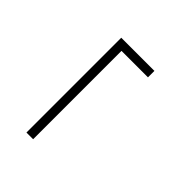

<svg xmlns="http://www.w3.org/2000/svg" viewBox="12 -547 610 610"><g transform="rotate(-45 317.0 -241.5)"><path d="M505 -316V-167H476V-286H79V-316Z"/></g></svg>

Font: Piazzolla Thin
Style: Regular
Weight: 100
Designer: Juan Pablo del Peral
Foundry: Huerta Tipografica
Version: Version 1.330